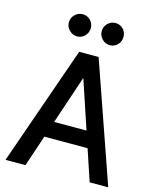

<svg xmlns="http://www.w3.org/2000/svg" viewBox="-132 -1000 881 1089"><g transform="rotate(15 308.5 -455.5)"><path d="M7 0 252 -700H359L124 0ZM149 -184V-279H470V-184ZM501 0 267 -700H366L610 0ZM409 -781Q383 -781 364 -800.5Q345 -820 345 -846Q345 -873 364 -892Q383 -911 409 -911Q437 -911 455 -892Q473 -873 473 -846Q473 -820 455 -800.5Q437 -781 409 -781ZM217 -781Q191 -781 171.5 -800.5Q152 -820 152 -846Q152 -873 171.5 -892Q191 -911 217 -911Q244 -911 262.5 -892Q281 -873 281 -846Q281 -820 262.5 -800.5Q244 -781 217 -781Z"/></g></svg>

Font: Inclusive Sans Medium
Style: Regular
Weight: 500
Designer: Olivia King
Foundry: Olivia King
Version: Version 2.004